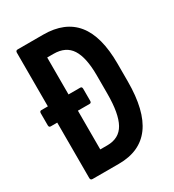

<svg xmlns="http://www.w3.org/2000/svg" viewBox="-162 -747 760 840"><g transform="rotate(-30 218.0 -327.5)"><path d="M14.4 -291Q5.4 -291 5.4 -301.5V-362.2Q5.4 -373.1 14.4 -373.1H47.3H210.9Q219.8 -373.1 219.8 -362.2V-301.5Q219.8 -291 210.9 -291ZM58.3 0Q47.3 0 47.3 -10.9V-644.1Q47.3 -655 57.7 -655H186.4Q295.7 -655 350.2 -587.8Q404.8 -520.5 404.8 -382.7V-293.8Q404.8 -145.2 351.3 -72.6Q297.9 0 191 0ZM151.7 -95.3H187.2Q247.6 -95.3 274 -142.8Q300.5 -190.3 300.5 -291.1V-383.5Q300.5 -473.6 272.9 -516.7Q245.4 -559.7 183.8 -559.7H151.7Z"/></g></svg>

Font: Sofia Sans Extra Condensed
Style: Regular
Weight: 400
Designer: Botio Nikoltchev, Ani Petrova
Foundry: lettersoup
Version: Version 4.101